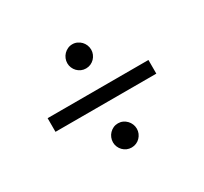

<svg xmlns="http://www.w3.org/2000/svg" viewBox="-110 -690 852 803"><g transform="rotate(-30 316.5 -288.5)"><path d="M560.1 -321.8V-255.9H73.2V-321.8ZM316.9 -421.4Q304.7 -421.4 294.2 -426Q283.7 -430.7 275.9 -438.7Q268.1 -446.8 263.7 -457.3Q259.3 -467.8 259.3 -479Q259.3 -490.7 263.7 -501.5Q268.1 -512.2 275.9 -520.3Q283.7 -528.3 294.2 -533.2Q304.7 -538.1 316.9 -538.1Q329.1 -538.1 339.6 -533.2Q350.1 -528.3 357.9 -520.3Q365.7 -512.2 370.1 -501.5Q374.5 -490.7 374.5 -479Q374.5 -467.8 370.1 -457.3Q365.7 -446.8 357.9 -438.7Q350.1 -430.7 339.6 -426Q329.1 -421.4 316.9 -421.4ZM316.9 -39.6Q304.7 -39.6 294.2 -44.2Q283.7 -48.8 275.9 -56.9Q268.1 -64.9 263.7 -75.4Q259.3 -85.9 259.3 -97.2Q259.3 -108.9 263.7 -119.6Q268.1 -130.4 275.9 -138.4Q283.7 -146.5 294.2 -151.4Q304.7 -156.2 316.9 -156.2Q329.1 -156.2 339.6 -151.4Q350.1 -146.5 357.9 -138.4Q365.7 -130.4 370.1 -119.6Q374.5 -108.9 374.5 -97.2Q374.5 -85.9 370.1 -75.4Q365.7 -64.9 357.9 -56.9Q350.1 -48.8 339.6 -44.2Q329.1 -39.6 316.9 -39.6Z"/></g></svg>

Font: Proza Libre
Style: Regular
Weight: 400
Designer: Jasper de Waard
Foundry: Jasper de Waard
Version: Version 1.000; ttfautohint (v1.4.1.8-43bc)